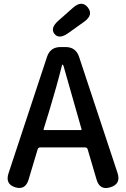

<svg xmlns="http://www.w3.org/2000/svg" viewBox="-20 -984 662 1008"><path d="M59 -1Q6 -18 25 -75L227 -686Q244 -737 298 -737H324Q378 -737 395 -686L597 -76Q616 -18 560 -1Q504 17 487 -41L440 -201Q437 -210 427 -210H191Q181 -210 178 -201L130 -41Q113 16 59 -1ZM209 -306Q208 -301 213 -301H404Q409 -301 408 -306L314 -636Q311 -645 308.5 -645Q306 -645 304 -636Q279 -535 238 -400ZM338 -810Q290 -776 266 -806Q242 -836 286 -875L364 -944Q410 -984 441 -945Q472 -906 422 -870Z"/></svg>

Font: Resource Han Rounded TW Medium
Style: Regular
Weight: 500
Designer: Cyano Hao (round all glyphs); Ryoko NISHIZUKA 西塚涼子 (kana, bopomofo & ideographs); Paul D. Hunt (Latin, Greek & Cyrillic)
Foundry: Cyano Hao
Version: 0.990